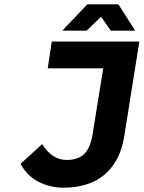

<svg xmlns="http://www.w3.org/2000/svg" viewBox="-20 -850 660 882"><path d="M266.1 -709 380.9 -830.1H523.9L601.1 -709H488.8L445.8 -771H441.9L377.9 -709ZM271 12.2Q211.4 12.2 158.4 -14.2Q105.5 -40.5 74.2 -97.2L173.8 -188Q219.2 -115.2 286.1 -115.2Q337.9 -115.2 366.7 -142.6Q395.5 -169.9 405.8 -235.8L454.1 -536.1H199.2L217.8 -659.2H620.1L550.8 -224.1Q544.4 -184.1 531.2 -149.9Q518.1 -115.7 495.4 -85.4Q472.7 -55.2 441.7 -33.7Q410.6 -12.2 367.2 0Q323.7 12.2 271 12.2Z"/></svg>

Font: Office Code Pro D Bold Italic
Style: Regular
Weight: 700
Italic angle: -9°
Designer: Nathan Rutzky & Paul D. Hunt
Foundry: Adobe Systems Incorporated
Version: Version 1.004;PS 001.004;hotconv 1.0.70;makeotf.lib2.5.58329